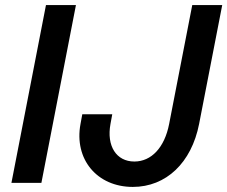

<svg xmlns="http://www.w3.org/2000/svg" viewBox="-20 -720 895 756"><path d="M25 0H143L279 -700H161ZM503 16C634 16 734 -79 764 -232L855 -700H737L646 -232C628 -139 576 -84 509 -84C438 -84 399 -145 415 -232L422 -270H304L297 -232C271 -93 362 16 503 16Z"/></svg>

Font: Uncut Sans Semibold Italic
Style: Regular
Weight: 600
Italic angle: -11°
Designer: Kasper Nordkvist
Foundry: UNCUT.wtf
Version: Version 1.304;Glyphs 3.2 (3246)